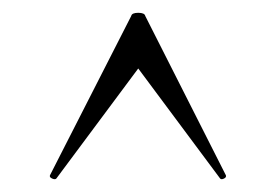

<svg xmlns="http://www.w3.org/2000/svg" viewBox="-20 -493 432 300"><path d="M333 -219Q334 -216 330 -214Q326 -212 324 -214L196 -386L68 -214Q66 -212 61.5 -214Q57 -216 58 -219L185 -468Q186 -473 196 -473Q206 -473 207 -468Z"/></svg>

Font: Cormorant SC
Style: Regular
Weight: 400
Designer: Christian Thalmann (Catharsis Fonts)
Version: Version 1.000;PS 002.000;hotconv 1.0.88;makeotf.lib2.5.64775